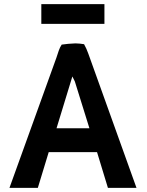

<svg xmlns="http://www.w3.org/2000/svg" viewBox="-20 -914 715 934"><path d="M488 -894H181V-798H488ZM644 0 410 -652C404 -669 397 -685 389 -699C376 -701 361 -703 347 -703C322 -702 300 -700 280 -697C268 -679 262 -656 255 -635L26 0H164L217 -174H452L505 0ZM255 -290 332 -542 344 -518 415 -290Z"/></svg>

Font: Bluebird
Style: Nrw
Weight: 400
Designer: Jasper
Foundry: Cannot Into Space Fonts
Version: Version 0.98